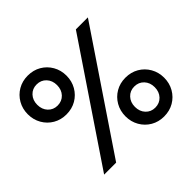

<svg xmlns="http://www.w3.org/2000/svg" viewBox="-174 -917 1119 1119"><g transform="rotate(-45 385.5 -357.5)"><path d="M194 0H95L577 -715H676ZM582 8Q537 8 501 -13Q465 -34 444 -70.5Q423 -107 423 -152Q423 -197 444 -233.5Q465 -270 501 -291Q537 -312 582 -312Q628 -312 664 -291Q700 -270 721 -233.5Q742 -197 742 -152Q742 -107 721 -70.5Q700 -34 664 -13Q628 8 582 8ZM582 -65Q618 -65 641 -89.5Q664 -114 664 -152Q664 -190 641 -214.5Q618 -239 582 -239Q547 -239 524 -214.5Q501 -190 501 -152Q501 -114 524 -89.5Q547 -65 582 -65ZM188 -403Q143 -403 107 -424Q71 -445 50 -481.5Q29 -518 29 -563Q29 -608 50 -644.5Q71 -681 107 -702Q143 -723 188 -723Q234 -723 270 -702Q306 -681 327 -644.5Q348 -608 348 -563Q348 -518 327 -481.5Q306 -445 270 -424Q234 -403 188 -403ZM188 -476Q224 -476 247 -500.5Q270 -525 270 -563Q270 -601 247 -625.5Q224 -650 188 -650Q153 -650 130 -625.5Q107 -601 107 -563Q107 -525 130 -500.5Q153 -476 188 -476Z"/></g></svg>

Font: Wix Madefor Display Medium
Style: Regular
Weight: 500
Designer: Dalton Maag Ltd
Foundry: Dalton Maag Ltd
Version: Version 3.100